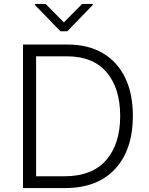

<svg xmlns="http://www.w3.org/2000/svg" viewBox="-20 -953 757 973"><path d="M309.7 0H96.6V-727.3H322.4Q426.5 -727.3 500.5 -683.9Q574.6 -640.6 614 -559.7Q653.4 -478.7 653.4 -365.4Q653.1 -193.9 563.4 -96.9Q473.7 0 309.7 0ZM163 -59.7H305.8Q446.4 -59.7 517.8 -141.3Q589.1 -223 589.1 -365.4Q588.8 -506.7 519.9 -587.2Q451 -667.6 318.5 -667.6H163ZM211.3 -932.9 303.6 -839.5 396 -932.9H450.3V-927.9L320.7 -794.4H286.6L157 -927.9V-932.9Z"/></svg>

Font: Inter UI Light
Style: Regular
Weight: 300
Designer: Rasmus Andersson
Foundry: rsms
Version: 3.2;8d6f07862